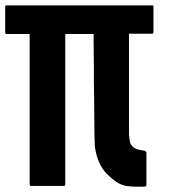

<svg xmlns="http://www.w3.org/2000/svg" viewBox="-42 -701 663 721"><path d="M534.2 -675.8Q534.2 -643.6 534.2 -579.1Q534.2 -577.1 532.2 -575.2Q531.2 -574.2 528.3 -574.2Q500 -574.2 442.4 -574.2Q442.4 -448.2 442.4 -196.3Q443.4 -183.6 445.3 -172.9Q446.3 -163.1 450.2 -158.2Q460 -142.6 479.5 -138.7Q500 -134.8 502 -134.8Q502 -134.8 502 -133.8Q502.9 -133.8 503.9 -133.8Q504.9 -132.8 505.9 -131.8Q506.8 -130.9 506.8 -129.9Q507.8 -128.9 507.8 -127Q507.8 -86.9 507.8 -6.8Q507.8 -4.9 506.8 -2.9Q504.9 -1 502.9 -1Q502 -1 502 -1Q502 -1 502 0Q500 0 476.6 0Q453.1 0 448.2 -1Q448.2 -1 440.4 -2Q433.6 -2 431.6 -2.9Q408.2 -7.8 392.6 -19.5Q376 -31.2 357.4 -49.8Q340.8 -67.4 330.1 -91.8Q319.3 -116.2 314.5 -148.4Q313.5 -153.3 312.5 -210Q312.5 -265.6 311.5 -335.9Q311.5 -365.2 310.5 -395.5Q310.5 -425.8 310.5 -453.1Q310.5 -503.9 309.6 -538.1Q309.6 -573.2 309.6 -573.2Q274.4 -573.2 203.1 -573.2Q203.1 -384.8 203.1 -7.8Q203.1 -5.9 201.2 -3.9Q200.2 -2.9 198.2 -2.9Q157.2 -2.9 75.2 -2.9Q72.3 -2.9 71.3 -3.9Q69.3 -5.9 69.3 -7.8Q69.3 -196.3 69.3 -573.2Q41 -573.2 -17.6 -573.2Q-19.5 -573.2 -20.5 -574.2Q-22.5 -576.2 -22.5 -578.1Q-22.5 -610.4 -22.5 -675.8Q-22.5 -678.7 -20.5 -679.7Q-19.5 -680.7 -17.6 -680.7Q165 -680.7 529.3 -680.7Q532.2 -680.7 533.2 -679.7Q534.2 -678.7 534.2 -676.8Q534.2 -676.8 534.2 -675.8Z"/></svg>

Font: Typeface
Style: Regular
Weight: 400
Version: Version 1.0